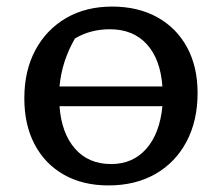

<svg xmlns="http://www.w3.org/2000/svg" viewBox="-20 -555 675 584"><path d="M310 9Q232 9 174.5 -23.5Q117 -56 85.5 -115.5Q54 -175 54 -256Q54 -340 87.5 -402.5Q121 -465 181 -500Q241 -535 321 -535Q400 -535 458.5 -502.5Q517 -470 549 -411Q581 -352 581 -272Q581 -188 547.5 -124.5Q514 -61 453 -26Q392 9 310 9ZM208 -438Q168 -369 161 -292H474Q468 -375 426.5 -420.5Q385 -466 314 -466Q255 -466 208 -438ZM318 -56Q384 -56 425 -102.5Q466 -149 474 -232H161Q167 -150 208 -103Q249 -56 318 -56Z"/></svg>

Font: Piazzolla SC Medium
Style: Regular
Weight: 500
Designer: Juan Pablo del Peral
Foundry: Huerta Tipografica
Version: Version 1.330